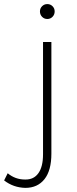

<svg xmlns="http://www.w3.org/2000/svg" viewBox="-111 -727 377 942"><path d="M-90.8 158.2 -73.2 123Q-36.6 153.8 12.2 153.8Q13.7 153.8 14.6 153.8Q55.2 153.8 77.1 123Q100.1 91.3 100.1 29.8V-521H141.1V26.9Q141.1 109.4 107.2 152.1Q73.2 194.8 13.2 194.8Q-45.4 193.4 -90.8 158.2ZM85 -670.9Q85 -686 95.5 -696.5Q106 -707 121.1 -707Q136.2 -707 146.7 -696.5Q157.2 -686 157.2 -670.9Q157.2 -655.3 146.7 -644.5Q136.2 -633.8 121.1 -633.8Q106 -633.8 95.5 -644.5Q85 -655.3 85 -670.9Z"/></svg>

Font: Montserrat Ultra Light
Style: Regular
Weight: 200
Designer: Julieta Ulanovsky
Foundry: Julieta Ulanovsky
Version: Version 3.001;PS 003.001;hotconv 1.0.70;makeotf.lib2.5.58329